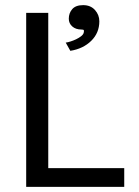

<svg xmlns="http://www.w3.org/2000/svg" viewBox="-20 -744 540 748"><path d="M464 -89V-16H82V-694H168V-89ZM248 -671Q248 -693 261.5 -708.5Q275 -724 304 -724Q333 -724 350 -705Q367 -686 367 -661Q367 -616 335.5 -585Q304 -554 254 -546L236 -578Q244 -579 255 -582.5Q266 -586 276.5 -591Q287 -596 295.5 -602.5Q304 -609 306 -616Q308 -624 306.5 -626.5Q305 -629 297 -629Q275 -629 261.5 -641Q248 -653 248 -671Z"/></svg>

Font: D2Coding ligature
Style: Regular
Weight: 400
Monospace: yes
Designer: Yong-Rak Park; Jeong-Hwan Yoon; Sang-Min Lee;
Foundry: NHN Corporation
Version: Version 1.3.2; Build 20180524